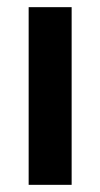

<svg xmlns="http://www.w3.org/2000/svg" viewBox="-20 -516 279 536"><path d="M60 0V-496H180V0Z"/></svg>

Font: DM Sans 28pt SemiBold
Style: Regular
Weight: 600
Version: Version 4.004;gftools[0.9.30]